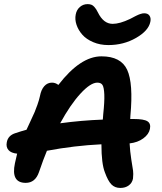

<svg xmlns="http://www.w3.org/2000/svg" viewBox="-20 -924 793 941"><path d="M511.2 -703.1Q470.2 -703.1 436.5 -717.5Q402.8 -731.9 383.3 -754.2Q363.8 -776.4 355 -802.5Q346.2 -828.6 351.1 -853Q355.5 -876 371.6 -889.9Q387.7 -903.8 409.2 -903.8Q419.9 -903.8 427.7 -900.9Q435.5 -897.9 441.9 -890.6Q448.2 -883.3 451.2 -878.7Q454.1 -874 460 -862.8Q487.3 -807.1 532.2 -807.1Q566.9 -807.1 617.2 -831.1Q620.1 -832.5 628.4 -836.9Q636.7 -841.3 639.6 -842.8Q642.6 -844.2 649.4 -847.7Q656.2 -851.1 659.9 -852.5Q663.6 -854 668.9 -855.7Q674.3 -857.4 678.5 -858.2Q682.6 -858.9 687 -858.9Q705.1 -858.9 712.9 -846.9Q720.7 -835 716.8 -816.9Q708 -773.4 647 -738.3Q585.9 -703.1 511.2 -703.1ZM569.8 -2.9Q543 -2.9 526.1 -20Q509.3 -37.1 494.1 -79.1Q477.1 -121.6 477.1 -216.8Q344.2 -210.4 210 -185.1Q192.9 -144.5 170.9 -80.1Q152.8 -27.8 106 -27.8Q32.7 -27.8 53.2 -124Q56.6 -141.6 64 -170.9Q34.2 -173.8 21.5 -188.7Q8.8 -203.6 13.2 -226.1Q19 -260.7 57.1 -272Q83 -280.8 109.9 -288.1Q113.3 -295.9 128.9 -329.1Q144.5 -362.3 149.9 -375Q155.3 -387.7 163.6 -411.1Q171.9 -434.6 175.8 -453.1Q181.6 -484.4 197 -501.7Q212.4 -519 234.9 -519Q251.5 -519 266.1 -507.8Q374 -647.9 477.1 -647.9Q572.8 -647.9 603.3 -581.8Q633.8 -515.6 619.1 -356.9Q619.1 -354 618.7 -348.6Q618.2 -343.3 618.2 -340.8H634.8Q685.1 -340.8 702.6 -329.6Q720.2 -318.4 714.8 -292Q709.5 -265.6 682.1 -245.6Q654.8 -225.6 615.2 -221.2Q617.2 -183.1 623.5 -142.3Q629.9 -101.6 632.1 -87.9Q634.3 -74.2 631.8 -48.8Q627.9 -27.8 611.3 -15.4Q594.7 -2.9 569.8 -2.9ZM457 -519Q423.8 -519 374.3 -465.1Q324.7 -411.1 274.9 -319.8Q379.4 -334 483.9 -337.9Q484.4 -341.8 484.9 -350.3Q485.4 -358.9 485.8 -362.8Q492.7 -426.3 491.2 -460.9Q489.7 -495.6 482.4 -507.3Q475.1 -519 457 -519Z"/></svg>

Font: Shantell Sans Irregular
Style: Italic
Weight: 600
Italic angle: -11.31°
Designer: Stephen Nixon, Anya Danilova, Shantell Martin
Foundry: Arrow Type
Version: Version 1.006;[9816181b4]